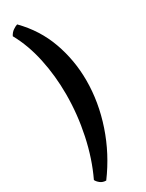

<svg xmlns="http://www.w3.org/2000/svg" viewBox="-258 -834 810 1068"><g transform="rotate(-30 147.5 -300.0)"><path d="M73 200Q51 200 35.5 187.5Q20 175 15 163Q66 56 93 -71.5Q120 -199 120 -328Q120 -446 96.5 -556.5Q73 -667 24 -755Q34 -775 50.5 -786Q67 -797 78 -800Q170 -707 213 -587.5Q256 -468 256 -338Q256 -199 209 -59.5Q162 80 73 200Z"/></g></svg>

Font: Texturina 72pt Black
Style: Regular
Weight: 900
Designer: Guillermo Torres Carreño
Foundry: Omnibus-Type
Version: Version 1.002; ttfautohint (v1.8.3)